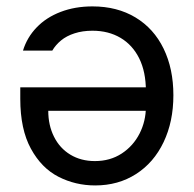

<svg xmlns="http://www.w3.org/2000/svg" viewBox="-20 -561 593 588"><path d="M511 -269.3Q511 -188.5 481 -125.7Q451 -62.8 396.6 -28Q342.2 6.9 271.4 6.9Q211 6.9 159 -19.7Q107 -46.3 74.6 -105.7Q42.1 -165.1 42.1 -258.3V-293.5H453V-221.7H127.8Q127.8 -177.5 145.4 -142.3Q163 -107 195.4 -87.4Q227.9 -67.7 270.7 -67.7Q317.3 -67.7 352.7 -90.8Q388.1 -114 407.5 -152.1Q426.8 -190.3 426.8 -234.1V-282.5Q426.8 -340.8 406.4 -382.1Q386 -423.3 349.1 -445.1Q312.2 -466.9 263.1 -466.9Q232.7 -466.9 208.2 -458.9Q183.7 -451 167 -437.2Q150.2 -423.3 140.2 -406.1H50.4Q62.8 -446.5 92.2 -477Q121.5 -507.6 165.6 -524.5Q209.6 -541.4 263.1 -541.4Q338.7 -541.4 394.9 -507.6Q451 -473.8 481 -412.1Q511 -350.5 511 -269.3Z"/></svg>

Font: Pretendard Variable
Style: Regular
Weight: 400
Designer: Base glyphs from Inter by Rasmus Andersson; Hangul glyphs from Noto Sans CJK(Source Han Sans) by Jang Soo-young and Kang
Foundry: Kil Hyung-jin
Version: Version 1.100;FEAKit 1.0